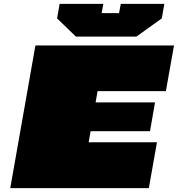

<svg xmlns="http://www.w3.org/2000/svg" viewBox="-20 -972 919 992"><path d="M372 -783 275 -877 288 -952H514L505 -904H595L604 -952H829L816 -877L685 -783ZM33 0 163 -737H879L837 -501H484L474 -443H781L755 -294H448L438 -237H791L749 0Z"/></svg>

Font: Tomorrow Black
Style: Italic
Weight: 900
Italic angle: -10°
Designer: Tony de Marco, Monica Rizzolli
Foundry: Just in Type
Version: Version 2.002